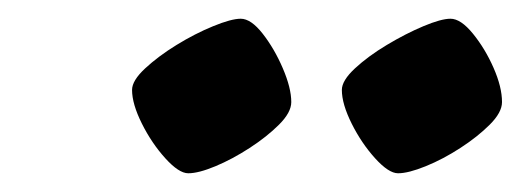

<svg xmlns="http://www.w3.org/2000/svg" viewBox="-20 -750 556 205"><path d="M405 -565Q395 -565 380.5 -581Q366 -597 355.5 -618Q345 -639 345 -654Q345 -664 359 -677Q373 -690 393 -702Q413 -714 432 -722Q451 -730 461 -730Q472 -730 485 -714Q498 -698 507 -677.5Q516 -657 516 -641Q516 -630 503 -617Q490 -604 471.5 -592Q453 -580 434.5 -572.5Q416 -565 405 -565ZM181 -565Q171 -565 156.5 -581Q142 -597 131.5 -618Q121 -639 121 -654Q121 -664 135 -677Q149 -690 168.5 -702Q188 -714 207.5 -722Q227 -730 237 -730Q248 -730 260.5 -714Q273 -698 282 -677Q291 -656 291 -641Q291 -630 278 -617Q265 -604 246.5 -592Q228 -580 210 -572.5Q192 -565 181 -565Z"/></svg>

Font: Texturina 12pt Black
Style: Italic
Weight: 900
Italic angle: -11°
Designer: Guillermo Torres Carreño
Foundry: Omnibus-Type
Version: Version 1.002